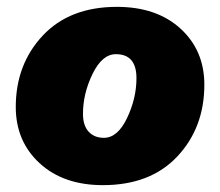

<svg xmlns="http://www.w3.org/2000/svg" viewBox="-20 -530 642 560"><path d="M280 10Q165 10 95.5 -54Q26 -118 26 -218Q26 -342 104.5 -426Q183 -510 321 -510Q437 -510 506.5 -446.5Q576 -383 576 -283Q576 -158 497.5 -74Q419 10 280 10ZM283 -128Q323 -128 350.5 -185.5Q378 -243 378 -302Q378 -372 318 -372Q278 -372 250 -314.5Q222 -257 222 -198Q222 -164 238.5 -146Q255 -128 283 -128Z"/></svg>

Font: Elaine Sans ExtraBold
Style: Italic
Weight: 800
Italic angle: -13°
Designer: Wei Huang
Foundry: Wei Huang
Version: Version 2.001;December 24, 2019;FontCreator 12.0.0.2547 64-b